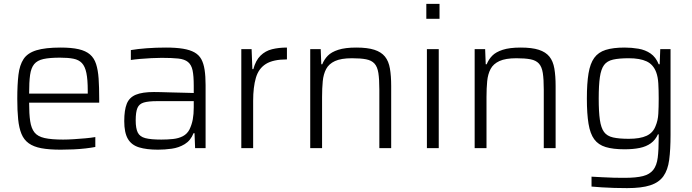

<svg xmlns="http://www.w3.org/2000/svg" viewBox="-20 -763 3567 989"><path d="M293 8Q233 8 193 0.5Q153 -7 128 -25Q103 -43 90.5 -73.5Q78 -104 73.5 -148.5Q69 -193 69 -254Q69 -327 75 -377.5Q81 -428 101.5 -459Q122 -490 167.5 -504Q213 -518 292 -518Q349 -518 385.5 -509.5Q422 -501 443.5 -482.5Q465 -464 475 -433Q485 -402 488 -358Q491 -314 491 -255V-234H130Q130 -176 135.5 -139Q141 -102 157.5 -81Q174 -60 209.5 -52Q245 -44 305 -44Q330 -44 360 -46Q390 -48 419 -50.5Q448 -53 471 -57V-6Q451 -2 421 1.5Q391 5 358 6.5Q325 8 293 8ZM432 -263V-296Q432 -353 425 -387Q418 -421 402 -438Q386 -455 358.5 -460.5Q331 -466 289 -466Q236 -466 204 -459Q172 -452 156 -432.5Q140 -413 135 -377Q130 -341 130 -281H451Z M794 8Q735 8 696 -4Q657 -16 638.5 -48Q620 -80 620 -139Q620 -196 633 -228.5Q646 -261 679.5 -275Q713 -289 773 -289Q784 -289 807 -288.5Q830 -288 860 -287Q890 -286 920.5 -285.5Q951 -285 978 -284V-322Q978 -372 972 -400.5Q966 -429 948.5 -443.5Q931 -458 898 -461.5Q865 -465 813 -465Q790 -465 760 -463.5Q730 -462 701.5 -459.5Q673 -457 654 -454V-505Q689 -511 736 -514.5Q783 -518 835 -518Q887 -518 923 -512Q959 -506 982 -493Q1005 -480 1017 -458Q1029 -436 1034 -403Q1039 -370 1039 -325V0H985L982 -77H977Q962 -39 931.5 -20.5Q901 -2 864.5 3Q828 8 794 8ZM811 -44Q842 -44 871 -47Q900 -50 922 -61.5Q944 -73 956 -96Q968 -121 973 -148Q978 -175 978 -209V-242H789Q745 -242 721 -235Q697 -228 688 -207Q679 -186 679 -143Q679 -102 689.5 -80.5Q700 -59 728.5 -51.5Q757 -44 811 -44Z M1223 0V-510H1276L1280 -407H1285Q1297 -452 1322 -476.5Q1347 -501 1381.5 -509.5Q1416 -518 1458 -518V-457Q1387 -457 1349.5 -433.5Q1312 -410 1298 -362Q1284 -314 1284 -244V0Z M1578 0V-510H1632L1635 -432H1640Q1650 -457 1668.5 -476Q1687 -495 1722.5 -506.5Q1758 -518 1815 -518Q1873 -518 1908.5 -506.5Q1944 -495 1963 -471.5Q1982 -448 1988.5 -410Q1995 -372 1995 -320V0H1934V-301Q1934 -355 1929 -387Q1924 -419 1909 -435.5Q1894 -452 1866 -457.5Q1838 -463 1793 -463Q1737 -463 1705.5 -448.5Q1674 -434 1660 -407.5Q1646 -381 1642.5 -344.5Q1639 -308 1639 -264V0Z M2176 -666V-743H2244V-666ZM2179 0V-510H2240V0Z M2425 0V-510H2479L2482 -432H2487Q2497 -457 2515.5 -476Q2534 -495 2569.5 -506.5Q2605 -518 2662 -518Q2720 -518 2755.5 -506.5Q2791 -495 2810 -471.5Q2829 -448 2835.5 -410Q2842 -372 2842 -320V0H2781V-301Q2781 -355 2776 -387Q2771 -419 2756 -435.5Q2741 -452 2713 -457.5Q2685 -463 2640 -463Q2584 -463 2552.5 -448.5Q2521 -434 2507 -407.5Q2493 -381 2489.5 -344.5Q2486 -308 2486 -264V0Z M3210 206Q3178 206 3144 205Q3110 204 3079.5 202Q3049 200 3027 198V147Q3053 148 3083.5 150Q3114 152 3143.5 152.5Q3173 153 3198 153Q3257 153 3292 144Q3327 135 3345 112Q3363 89 3368 49Q3373 9 3373 -53V-71H3369Q3356 -42 3332.5 -25Q3309 -8 3275.5 -1Q3242 6 3197 6Q3138 6 3100 -5.5Q3062 -17 3041 -45.5Q3020 -74 3011.5 -125.5Q3003 -177 3003 -255Q3003 -334 3011.5 -385Q3020 -436 3041 -465Q3062 -494 3100 -506Q3138 -518 3198 -518Q3234 -518 3269 -512Q3304 -506 3331 -487.5Q3358 -469 3373 -432H3378L3381 -510H3434V-69Q3434 8 3427 60.5Q3420 113 3397 145Q3374 177 3329.5 191.5Q3285 206 3210 206ZM3219 -48Q3277 -48 3310.5 -63.5Q3344 -79 3357 -114Q3369 -142 3371 -176.5Q3373 -211 3373 -255Q3373 -299 3371 -333Q3369 -367 3360 -391Q3345 -431 3310.5 -447Q3276 -463 3219 -463Q3169 -463 3138 -456Q3107 -449 3091.5 -428Q3076 -407 3070 -365.5Q3064 -324 3064 -255Q3064 -187 3070 -145.5Q3076 -104 3091.5 -83Q3107 -62 3138 -55Q3169 -48 3219 -48Z"/></svg>

Font: Saira Thin Light
Style: Regular
Weight: 300
Version: Version 1.101